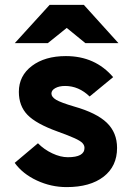

<svg xmlns="http://www.w3.org/2000/svg" viewBox="-20 -752 548 784"><path d="M252 12Q188.5 12 130.5 -15Q72.5 -42 40 -87L135 -167Q160 -141.5 193.5 -125.8Q227 -110 257 -110Q325 -110 325 -148Q325 -159 316.5 -168Q308 -177 284.2 -187.8Q260.5 -198.5 215 -215Q127.5 -246.5 92.2 -283Q57 -319.5 57 -377Q57 -442.5 110.2 -482.8Q163.5 -523 249 -523Q368.5 -523 442 -437L346 -358Q301.5 -401 246 -401Q221.5 -401 205.8 -392.2Q190 -383.5 190 -370Q190 -356 209.2 -344.5Q228.5 -333 283 -317Q374.5 -291 416.2 -250.8Q458 -210.5 458 -148Q458 -73 403 -30.5Q348 12 252 12ZM40.5 -576 182.5 -732H322.5L463.5 -576H328.5L252.5 -638L175.5 -576Z"/></svg>

Font: Overpass Black
Style: Regular
Weight: 900
Designer: Delve Withrington, Dave Bailey, Thomas Jockin
Foundry: Delve Fonts LLC
Version: Version 4.000; ttfautohint (v1.8.3)